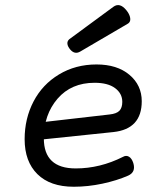

<svg xmlns="http://www.w3.org/2000/svg" viewBox="-20 -711 640 742"><path d="M75.2 -172.9Q75.2 -86.9 124.5 -38.1Q173.8 10.7 265.1 10.7Q319.8 10.7 375.7 -1.2Q431.6 -13.2 475.1 -32.2Q505.9 -45.9 495.1 -81.1Q489.3 -99.1 478.3 -105.5Q467.3 -111.8 455.6 -105Q366.7 -60.1 272.5 -60.1Q149.4 -60.1 149.4 -176.3Q149.4 -268.1 202.4 -329.6Q255.4 -391.1 345.7 -391.1Q397 -391.1 424.8 -370.4Q452.6 -349.6 452.6 -317.4Q452.6 -294.9 441.7 -283.2Q430.7 -271.5 403.3 -268.6L139.2 -238.3L123 -169.9L418.5 -200.7Q527.8 -212.4 527.8 -319.8Q527.8 -381.8 480.2 -421.9Q432.6 -461.9 353 -461.9Q272 -461.9 208 -423.3Q144 -384.8 109.6 -318.8Q75.2 -252.9 75.2 -172.9ZM248 -559.6Q239.3 -552.2 240.5 -541.5Q241.7 -530.8 252 -519Q269 -499.5 290 -511.7L472.7 -618.7Q480 -622.6 482.4 -629.6Q484.9 -636.7 481.7 -647.7Q478.5 -658.7 468.8 -670.9Q442.9 -703.1 418 -684.6Z"/></svg>

Font: Courier Prime Sans
Style: Regular
Weight: 300
Italic angle: -10°
Designer: Alan Dague-Greene
Foundry: Quote-Unquote Apps
Version: Version 3.23